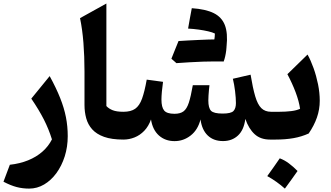

<svg xmlns="http://www.w3.org/2000/svg" viewBox="-20 -804 1907 1106"><path d="M370.2 -19.9Q370.2 -75.9 359.8 -129Q349.4 -182 326.6 -239.4Q303.8 -296.9 266.1 -365.6L160.3 -235.9Q204.3 -171.4 232.7 -115.7Q261 -59.9 279.2 -1.1Q258.9 39.2 224.1 69.7Q189.2 100.3 141.9 119.5Q94.6 138.7 36.7 145.1L0 242.7Q40.9 264.2 75.3 273.3Q109.6 282.4 148 282.4Q193.9 282.4 234.1 258.7Q274.2 235.1 304.8 193.4Q335.3 151.7 352.8 96.9Q370.2 42.1 370.2 -19.9Z M592.8 -783.7 441 -699.5Q454.4 -635.8 460.6 -557.5Q466.7 -479.1 466.7 -393.3V-199.7Q466.7 -158.8 476.6 -122.8Q486.4 -86.8 511 -59.1Q535.7 -31.5 579.4 -15.7Q623.1 0 690.6 0H691.1V-160.1H690.6Q652.1 -160.1 629.6 -168.9Q607.1 -177.7 592.8 -193.1Z M1264.6 8.6Q1316.5 8.6 1350.8 -23.4Q1385.2 -55.4 1393.2 -119Q1412.7 -62.6 1446.6 -31.3Q1480.5 0 1535.7 0H1551.4V-160.1H1541.5Q1506.4 -160.1 1485.2 -181.2Q1464 -202.2 1450.2 -249.2Q1436.3 -296.1 1423.5 -373.8L1321.4 -350.3Q1329.1 -319.1 1334.1 -279.1Q1339 -239.2 1339 -210.3Q1339 -179.3 1324.8 -164.5Q1310.5 -149.8 1262.7 -149.8Q1211.1 -149.8 1195.6 -165.9Q1180.1 -182 1180.1 -225.2Q1180.1 -237 1181.1 -253.2Q1182 -269.5 1183.6 -285.7Q1185.2 -301.9 1186.6 -313.4H1090.7Q1079.4 -248.1 1067.7 -212.4Q1056 -176.7 1037.2 -162.6Q1018.3 -148.5 985.4 -148.5Q941.2 -148.5 925.6 -167.4Q910 -186.3 910 -230.8Q910 -248.4 912.5 -276.4Q915 -304.3 919.1 -332.6L825.2 -345.3Q812.9 -276.3 798.2 -235.6Q783.4 -194.8 758.7 -177.5Q733.9 -160.1 690.9 -160.1Q681.2 -160.1 676.3 -152.1Q671.4 -144.2 671.4 -123.7V-36.4Q671.4 -15.9 676.3 -8Q681.2 0 690.9 0Q724.2 0 755.3 -12.5Q786.5 -25 811.1 -50.7Q835.8 -76.4 849.8 -115.9Q859.1 -56 895.5 -23.5Q932 8.9 985.5 8.9Q1036.9 8.9 1078.4 -23.5Q1119.8 -55.8 1135 -115.9Q1143.1 -55.7 1176.7 -23.5Q1210.4 8.6 1264.6 8.6ZM1214.6 -574.6Q1232.9 -563.9 1249.7 -554.6Q1266.4 -545.3 1285 -535.8Q1293.3 -612.8 1275.3 -659.4Q1257.2 -705.9 1210.4 -728.8Q1163.6 -751.6 1084.8 -756.8Q1079.2 -728.1 1074 -699.2Q1068.9 -670.3 1063.5 -639.4Q1094 -637.7 1124.4 -633.5Q1154.9 -629.3 1179.6 -623.5Q1204.3 -617.7 1217.8 -610.9Q1217.6 -601.5 1216.8 -592.7Q1216 -584 1214.6 -574.6ZM996.2 -440.3Q1032.8 -462.8 1069.3 -485.2Q1105.8 -507.6 1142.2 -530.7Q1178.6 -553.7 1215 -576.9Q1201.9 -576.9 1178 -576.1Q1154.1 -575.3 1124.7 -573.9Q1095.3 -572.5 1064.9 -571Q1034.4 -569.4 1008.4 -567.6Q998 -542.4 987.9 -517.1Q977.7 -491.9 967.3 -465.7Q974.9 -459.2 982.2 -452.7Q989.5 -446.3 996.2 -440.3ZM1213.9 -450.1Q1229 -450.1 1239.2 -450Q1249.3 -449.9 1256.2 -449.9Q1263 -449.9 1268.3 -449.6Q1273.4 -462.3 1277.1 -478.9Q1280.9 -495.5 1283.1 -513.5Q1285.2 -531.5 1285.2 -547.9Q1285.2 -562.8 1268.9 -569.9Q1252.6 -576.9 1215 -576.9Q1173.4 -558.8 1131.8 -540.2Q1090.3 -521.5 1049.2 -503Q1008.1 -484.4 967.3 -465.7Q974.9 -459.2 982.2 -452.7Q989.5 -446.3 996.2 -440.3Q1030.5 -442.9 1070.4 -445.2Q1110.3 -447.6 1148.1 -448.9Q1186 -450.1 1213.9 -450.1Z M1591.6 108Q1574 133.6 1556.2 159Q1538.4 184.5 1519.5 210.4Q1548.1 226.2 1573.3 244.3Q1598.6 262.4 1621 282.5Q1640.1 256.6 1658.3 231.3Q1676.4 206 1694 181Q1670 156.4 1644.4 137.3Q1618.8 118.1 1591.6 108ZM1551.3 0H1566.2Q1624.4 0 1670.6 -8.2Q1716.7 -16.3 1758.2 -35Q1789.7 -81.1 1805.8 -127.6Q1821.9 -174.1 1821.9 -223.8Q1821.9 -269.6 1812.1 -318.2Q1802.2 -366.9 1786.2 -411.7Q1770.2 -456.4 1751.6 -489.8L1635.5 -376.6Q1663.4 -324.1 1682.8 -272.8Q1702.2 -221.4 1708.6 -177.4Q1688.1 -167.6 1656.7 -163.9Q1625.3 -160.1 1588.8 -160.1H1551.3Q1541.5 -160.1 1536.7 -152.1Q1531.8 -144.2 1531.8 -123.7V-36.4Q1531.8 -15.9 1536.7 -8Q1541.5 0 1551.3 0Z"/></svg>

Font: Pinar-VF
Style: Regular
Weight: 300
Designer: Amin Abedi
Version: Version 3.0